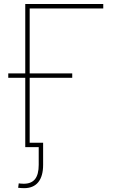

<svg xmlns="http://www.w3.org/2000/svg" viewBox="-20 -748 600 976"><path d="M504.9 -727.5V-705.1H130.9V0H108.4V-727.5ZM22 -352.5V-375H347.2V-352.5ZM102.1 208.5Q93.8 208.5 85.7 207.8Q77.6 207 72.3 206.5L75.2 184.1Q79.6 184.6 86.4 185.3Q93.3 186 100.6 186Q139.6 186 158.2 162.4Q176.8 138.7 176.8 89.8V0H124V-22.5H199.2V89.8Q199.2 147.5 174.6 178Q149.9 208.5 102.1 208.5Z"/></svg>

Font: Inter 18pt Thin
Style: Regular
Weight: 250
Designer: Rasmus Andersson
Foundry: rsms
Version: Version 4.001;git-66647c0bb